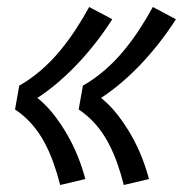

<svg xmlns="http://www.w3.org/2000/svg" viewBox="-20 -619 523 549"><path d="M334 -90Q326 -122 315 -153Q304 -184 289 -212Q274 -240 253 -264Q232 -288 205 -306L217 -374Q250 -393 279 -418Q308 -443 332.5 -472.5Q357 -502 378 -534Q399 -566 417 -599L483 -564Q462 -531 438 -500Q414 -469 387.5 -440.5Q361 -412 331 -386Q301 -360 269 -339Q295 -318 316 -291Q337 -264 354 -234.5Q371 -205 384 -173Q397 -141 406 -107ZM152 -90Q144 -122 133 -153Q122 -184 107 -212Q92 -240 71 -264Q50 -288 23 -306L35 -374Q68 -393 97 -418Q126 -443 150.5 -472.5Q175 -502 196 -534Q217 -566 235 -599L301 -564Q280 -531 256 -500Q232 -469 205.5 -440.5Q179 -412 149 -386Q119 -360 87 -339Q113 -318 134 -291Q155 -264 172 -234.5Q189 -205 202 -173Q215 -141 224 -107Z"/></svg>

Font: Iosevka QP
Style: Italic
Weight: 400
Italic angle: -9°
Designer: Belleve Invis
Foundry: Belleve Invis
Version: Version 20.0.0; ttfautohint (v1.8.4)